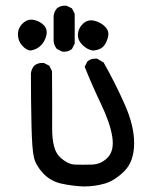

<svg xmlns="http://www.w3.org/2000/svg" viewBox="-20 -674 540 694"><path d="M282.2 0Q238.3 -2 200.2 -10.7Q162.1 -19.5 135.7 -47.9Q109.4 -76.2 102.5 -105.5Q95.7 -134.8 93.8 -222.2Q91.8 -309.6 91.8 -409.2Q93.8 -424.8 103.5 -436.5Q117.2 -448.2 138.7 -446.3L158.2 -436.5L168 -417Q168.9 -291 168.5 -211.9Q168 -132.8 196.3 -106.4Q224.6 -80.1 250.5 -79.1Q276.4 -78.1 311.5 -79.1Q346.7 -80.1 370.1 -105.5Q393.6 -130.9 385.7 -180.2Q377.9 -229.5 345.7 -296.9Q313.5 -364.3 286.1 -432.6L295.9 -452.1Q309.6 -463.9 331.1 -461.9L354.5 -448.2Q395.5 -376 430.7 -296.9Q465.8 -217.8 464.8 -153.8Q463.9 -89.8 429.7 -55.7Q395.5 -21.5 359.4 -10.7Q323.2 0 282.2 0ZM205.1 -487.3 185.5 -497.1Q175.8 -508.8 173.8 -524.4V-616.2Q175.8 -631.8 185.5 -643.6Q199.2 -655.3 220.7 -653.3L240.2 -643.6L250 -624V-516.6L240.2 -497.1Q226.6 -485.4 205.1 -487.3ZM89.8 -491.2Q74.2 -493.2 59.6 -509.8Q44.9 -526.4 44.9 -549.8Q44.9 -573.2 62.5 -589.8Q80.1 -606.4 102.1 -602.1Q124 -597.7 138.2 -583Q152.3 -568.4 147.5 -546.4Q142.6 -524.4 127.9 -509.8Q113.3 -495.1 89.8 -491.2ZM315.4 -491.2Q293.9 -495.1 276.9 -512.7Q259.8 -530.3 261.7 -551.8Q263.7 -573.2 280.8 -588.9Q297.9 -604.5 320.8 -599.1Q343.8 -593.8 359.9 -577.6Q376 -561.5 370.1 -539.1Q364.3 -516.6 352.5 -504.9Q340.8 -493.2 315.4 -491.2Z"/></svg>

Font: JasonHandwriting2
Style: Regular
Weight: 400
Version: Version 1.05.10